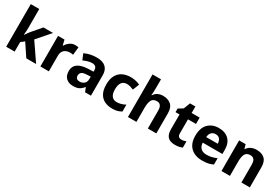

<svg xmlns="http://www.w3.org/2000/svg" viewBox="81 -1858 4328 2966"><g transform="rotate(30 2245.0 -375.0)"><path d="M224 -423Q224 -396 222 -360.5Q220 -325 216 -297H220Q231 -313 249.5 -338.5Q268 -364 281 -381L423 -546H594L392 -314L607 0H432L286 -218L224 -169V0H73V-760H224Z M985 -556Q1000 -556 1017 -554Q1034 -552 1045 -550L1030 -409Q1019 -412 1004 -413.5Q989 -415 968 -415Q937 -415 906 -402Q875 -389 854.5 -359Q834 -329 834 -277V0H683V-546H798L820 -454H827Q851 -496 892.5 -526Q934 -556 985 -556Z M1374 -556Q1476 -556 1530.5 -507.5Q1585 -459 1585 -364V0H1480L1451 -74H1447Q1411 -30 1372.5 -10Q1334 10 1265 10Q1193 10 1145 -32Q1097 -74 1097 -161Q1097 -246 1159 -289.5Q1221 -333 1344 -338L1435 -341V-358Q1435 -407 1412.5 -426.5Q1390 -446 1351 -446Q1314 -446 1275 -434Q1236 -422 1198 -405L1154 -508Q1197 -530 1252.5 -543Q1308 -556 1374 -556ZM1378 -250Q1306 -248 1278.5 -227Q1251 -206 1251 -168Q1251 -133 1270.5 -116.5Q1290 -100 1323 -100Q1370 -100 1402.5 -128Q1435 -156 1435 -208V-253Z M1967 10Q1888 10 1828.5 -19.5Q1769 -49 1736 -111Q1703 -173 1703 -270Q1703 -370 1739 -433.5Q1775 -497 1837 -526.5Q1899 -556 1978 -556Q2025 -556 2068 -546Q2111 -536 2144 -519L2099 -405Q2069 -418 2038.5 -426.5Q2008 -435 1978 -435Q1920 -435 1888.5 -394Q1857 -353 1857 -271Q1857 -190 1888.5 -151Q1920 -112 1976 -112Q2018 -112 2057 -123.5Q2096 -135 2129 -154V-31Q2097 -12 2058.5 -1Q2020 10 1967 10Z M2396 -607Q2396 -562 2394 -528.5Q2392 -495 2389 -476H2397Q2424 -518 2464.5 -537Q2505 -556 2555 -556Q2643 -556 2697 -508.5Q2751 -461 2751 -356V0H2600V-318Q2600 -436 2513 -436Q2446 -436 2421 -389.5Q2396 -343 2396 -256V0H2245V-760H2396Z M3131 -110Q3154 -110 3175.5 -114.5Q3197 -119 3216 -126V-15Q3191 -4 3160 3Q3129 10 3086 10Q3037 10 2998 -6Q2959 -22 2937 -61.5Q2915 -101 2915 -172V-433H2844V-497L2926 -547L2970 -662H3066V-546H3209V-433H3066V-181Q3066 -145 3083.5 -127.5Q3101 -110 3131 -110Z M3549 -556Q3663 -556 3728.5 -492Q3794 -428 3794 -308V-235H3443Q3446 -173 3481.5 -137.5Q3517 -102 3584 -102Q3635 -102 3677 -112Q3719 -122 3763 -142V-29Q3723 -9 3678 0.5Q3633 10 3568 10Q3487 10 3424.5 -20.5Q3362 -51 3326 -113Q3290 -175 3290 -269Q3290 -412 3361.5 -484Q3433 -556 3549 -556ZM3553 -449Q3508 -449 3479.5 -420.5Q3451 -392 3447 -336H3653Q3652 -385 3627.5 -417Q3603 -449 3553 -449Z M4225 -556Q4315 -556 4367 -508.5Q4419 -461 4419 -356V0H4269V-318Q4269 -436 4181 -436Q4113 -436 4088.5 -389.5Q4064 -343 4064 -256V0H3913V-546H4029L4050 -473H4056Q4110 -556 4225 -556Z"/></g></svg>

Font: Noto Sans Cherokee
Style: Bold
Weight: 700
Designer: Monotype Design Team
Foundry: Monotype Imaging Inc.
Version: Version 2.001; ttfautohint (v1.8.4.7-5d5b)